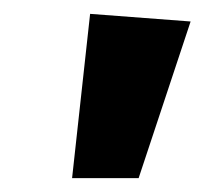

<svg xmlns="http://www.w3.org/2000/svg" viewBox="-20 -853 295 277"><path d="M110 -833 255 -822 180 -596H84Z"/></svg>

Font: Fira Sans Condensed
Style: Bold Italic
Weight: 700
Width: 3
Italic angle: -8°
Designer: Carrois Corporate & Edenspiekermann AG
Foundry: Carrois Corporate GbR & Edenspiekermann AG
Version: Version 4.203